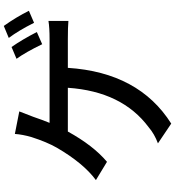

<svg xmlns="http://www.w3.org/2000/svg" viewBox="26 -906 947 1040"><g transform="rotate(-90 500.0 -386.5)"><path d="M896 -676Q854 -760 814 -813L879 -840Q928 -771 961 -704ZM780 -632Q737 -721 701 -771L765 -798Q806 -739 846 -661ZM808 -592Q870 -592 906 -598V-490Q872 -493 808 -493H652Q627 -108 350 67L243 -5Q294 -24 330 -55Q524 -199 544 -493H307Q231 -355 143 -281L44 -341Q135 -408 219 -552Q250 -606 277 -690Q291 -738 294 -780L416 -756L387 -681Q369 -628 354 -592Z"/></g></svg>

Font: Noto Sans S Chinese Medium
Style: Regular
Weight: 500
Designer: Ryoko NISHIZUKA  (kana & ideographs); Paul D. Hunt (Latin, Greek & Cyrillic); Wenlong ZHANG  (bopomofo); Sandoll Communi
Foundry: Adobe Systems Incorporated
Version: Version 1.000;PS 1;hotconv 1.0.78;makeotf.lib2.5.61930